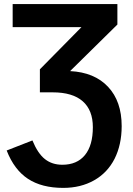

<svg xmlns="http://www.w3.org/2000/svg" viewBox="-20 -708 651 940"><path d="M289.6 211.9Q184.6 211.9 116.9 167.5Q49.3 123 12.7 28.8L138.7 -20.5Q165 43.5 200 71Q234.9 98.6 285.2 98.6Q356.9 98.6 395.8 51.3Q434.6 3.9 434.6 -85.4Q434.6 -168.5 385 -212.2Q335.4 -255.9 237.8 -255.9H175.3V-368.7L378.9 -575.2H42V-688H554.7V-587.9L323.2 -359.9Q442.4 -354 509 -283Q575.7 -211.9 575.7 -90.8Q575.7 0 541 69.3Q505.9 138.2 440.4 175Q375 211.9 289.6 211.9Z"/></svg>

Font: Arimo
Style: Bold
Weight: 700
Designer: Steve Matteson
Foundry: Monotype Imaging Inc.
Version: Version 1.33